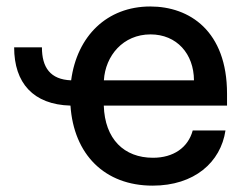

<svg xmlns="http://www.w3.org/2000/svg" viewBox="-20 -573 782 604"><path d="M111.9 -424H24.5C24.5 -312.1 84.5 -244 201.7 -240.8C212 -87.7 308.6 11 460.2 11C591.3 11 674.4 -62.5 689.3 -162.6H586.3C571.7 -108.7 525.6 -76.7 461.3 -76.7C370.4 -76.7 309.7 -135.3 306.5 -240.8H694.2V-278.4C694.2 -475.5 576.3 -552.6 452.8 -552.6C316.8 -552.6 222.3 -459.9 203.8 -320.3C138.1 -322.8 111.9 -360.8 111.9 -424ZM306.8 -320.3C311.4 -397.7 367.2 -464.8 453.5 -464.8C535.9 -464.8 589.8 -403.8 590.2 -320.3Z"/></svg>

Font: Margiela Sans Medium
Style: Regular
Weight: 500
Designer: Stefan Endress, Andreas Faust
Version: Version 1.100;FEAKit 1.0